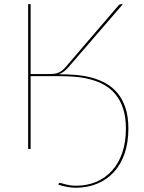

<svg xmlns="http://www.w3.org/2000/svg" viewBox="-20 -720 698 928"><path d="M271.5 -361Q308.5 -361 347.2 -357.8Q386 -354.5 422.8 -344.8Q459.5 -335 491.8 -317Q524 -299 548.2 -269.8Q572.5 -240.5 586.5 -198.5Q600.5 -156.5 600.5 -98.5Q600.5 -30 582 23Q563.5 76 530 112.2Q496.5 148.5 450 167.8Q403.5 187 348 187.5Q307 187.5 262 172.5Q262 171.5 262.5 171Q263 170.5 263 169.5Q264 168 264.5 166.2Q265 164.5 269 164.5Q274 164.5 280.5 166.5Q287 168.5 296.2 171Q305.5 173.5 318 175.5Q330.5 177.5 348 177.5Q401 177.5 445 159Q489 140.5 521 105.2Q553 70 570.8 18.8Q588.5 -32.5 588.5 -98.5Q588.5 -154.5 575 -195.2Q561.5 -236 538 -264.2Q514.5 -292.5 483.5 -309.8Q452.5 -327 417 -336.2Q381.5 -345.5 344 -348.8Q306.5 -352 270.5 -352H128V0H116V-700H128V-362H216.5Q230 -362 241 -363.2Q252 -364.5 261.8 -368.5Q271.5 -372.5 280.8 -379.8Q290 -387 300 -399L552.5 -693.5Q558 -700 567 -700H574L311.5 -396Q300 -383 289.2 -374.5Q278.5 -366 264 -361Z"/></svg>

Font: Lato 2
Style: Regular
Weight: 100
Designer: Lukasz Dziedzic with Adam Twardoch and Botio Nikoltchev
Foundry: tyPoland Lukasz Dziedzic
Version: Version 2.015; 2015-08-06; http://www.latofonts.com/